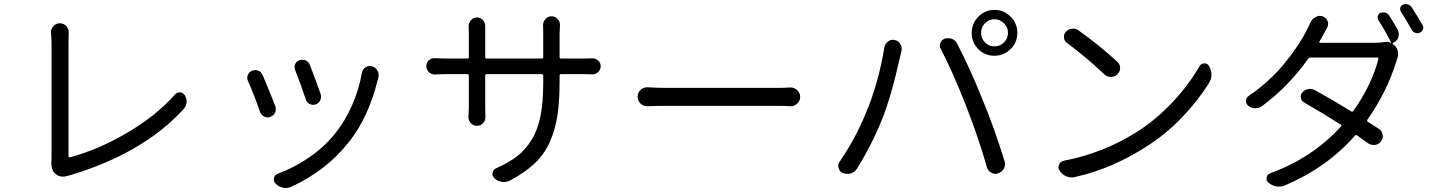

<svg xmlns="http://www.w3.org/2000/svg" viewBox="-20 -858 7040 940"><path d="M314.5 2Q300.8 6.8 288.1 6.8Q266.6 6.8 251 -6.8Q231.4 -24.4 231.4 -58.6Q231.4 -63.5 231.4 -68.4Q232.4 -74.2 232.4 -81.1V-653.3L229.5 -700.2Q229.5 -716.8 241.2 -729.5Q253.9 -744.1 272.9 -744.1Q292 -744.1 305.7 -729.5Q316.4 -715.8 316.4 -699.2L315.4 -653.3V-93.8Q315.4 -90.8 317.4 -88.9Q319.3 -86.9 322.3 -87.9Q459 -124 601.1 -207Q743.2 -290 835.9 -394.5Q845.7 -406.2 860.8 -405.8Q876 -405.3 884.8 -391.6Q893.6 -377.9 893.6 -361.3Q893.6 -340.8 879.9 -325.2Q782.2 -216.8 640.1 -134.3Q498 -51.8 322.3 0Q318.4 1 314.5 2Z M1424.8 -515.6Q1418.9 -530.3 1425.3 -544.4Q1431.6 -558.6 1446.3 -563.5Q1453.1 -565.4 1460 -565.4Q1468.8 -565.4 1476.6 -562.5Q1491.2 -555.7 1497.1 -540Q1526.4 -464.8 1549.8 -397.5Q1554.7 -381.8 1547.9 -367.2Q1541 -352.5 1525.4 -346.7Q1509.8 -341.8 1495.6 -349.1Q1481.4 -356.4 1476.6 -372.1Q1454.1 -442.4 1424.8 -515.6ZM1752 -502.9Q1755.9 -519.5 1770.5 -529.3Q1780.3 -535.2 1790 -535.2Q1795.9 -535.2 1801.8 -533.2Q1819.3 -528.3 1828.1 -511.7Q1834 -501 1834 -490.2Q1834 -483.4 1832 -476.6Q1831.1 -472.7 1830.1 -469.7Q1784.2 -283.2 1688.5 -163.1Q1577.1 -21.5 1405.3 56.6Q1392.6 62.5 1378.9 62.5Q1372.1 62.5 1365.2 60.5Q1343.8 56.6 1329.1 41Q1317.4 29.3 1321.3 13.7Q1325.2 -2 1340.8 -7.8Q1420.9 -37.1 1495.1 -88.4Q1569.3 -139.6 1621.1 -205.1Q1668 -262.7 1702.6 -340.3Q1737.3 -418 1752 -502.9ZM1194.3 -460.9Q1190.4 -468.8 1190.4 -476.6Q1190.4 -483.4 1193.4 -491.2Q1199.2 -505.9 1213.9 -511.7Q1221.7 -514.6 1229.5 -514.6Q1237.3 -514.6 1245.1 -511.7Q1260.7 -504.9 1266.6 -489.3Q1294.9 -421.9 1328.1 -337.9Q1330.1 -331.1 1330.1 -323.2Q1330.1 -315.4 1327.1 -306.6Q1319.3 -292 1303.7 -286.1Q1296.9 -283.2 1291 -283.2Q1282.2 -283.2 1273.4 -287.1Q1258.8 -294.9 1252.9 -310.5Q1225.6 -390.6 1194.3 -460.9Z M2719.7 -578.1Q2719.7 -571.3 2727.5 -571.3H2830.1Q2855.5 -571.3 2878.9 -572.3Q2880.9 -572.3 2881.8 -572.3Q2897.5 -572.3 2908.2 -561.5Q2920.9 -550.8 2920.9 -534.2Q2920.9 -516.6 2908.2 -504.9Q2896.5 -494.1 2880.9 -494.1Q2879.9 -494.1 2878.9 -494.1Q2854.5 -495.1 2830.1 -495.1H2727.5Q2719.7 -495.1 2719.7 -487.3V-460Q2719.7 -362.3 2709 -292Q2698.2 -221.7 2670.9 -161.1Q2643.6 -100.6 2595.7 -56.2Q2547.9 -11.7 2475.6 26.4Q2461.9 33.2 2447.3 33.2Q2441.4 33.2 2436.5 32.2Q2416 29.3 2400.4 14.6Q2388.7 3.9 2391.6 -12.2Q2394.5 -28.3 2409.2 -34.2Q2470.7 -61.5 2511.2 -92.8Q2551.8 -124 2582 -172.4Q2612.3 -220.7 2626 -289.1Q2639.6 -357.4 2639.6 -453.1V-487.3Q2639.6 -495.1 2632.8 -495.1H2362.3Q2355.5 -495.1 2355.5 -487.3V-333L2356.4 -284.2Q2356.4 -267.6 2344.7 -254.9Q2333 -242.2 2314.9 -242.2Q2296.9 -242.2 2285.2 -254.9Q2273.4 -267.6 2273.4 -283.2L2275.4 -333V-487.3Q2275.4 -495.1 2267.6 -495.1H2168Q2141.6 -495.1 2110.4 -493.2Q2109.4 -493.2 2108.4 -493.2Q2091.8 -493.2 2080.1 -504.9Q2067.4 -516.6 2067.4 -534.2Q2067.4 -551.8 2080.1 -563.5Q2091.8 -573.2 2106.4 -573.2Q2108.4 -573.2 2110.4 -573.2Q2141.6 -571.3 2168 -571.3H2267.6Q2275.4 -571.3 2275.4 -578.1V-699.2L2274.4 -729.5Q2274.4 -746.1 2285.2 -758.8Q2297.9 -772.5 2315.4 -772.5Q2333 -772.5 2344.7 -758.8Q2355.5 -747.1 2355.5 -730.5V-699.2V-578.1Q2355.5 -571.3 2362.3 -571.3H2632.8Q2639.6 -571.3 2639.6 -578.1V-696.3L2638.7 -735.4Q2638.7 -752 2650.4 -764.6Q2662.1 -778.3 2680.2 -778.3Q2698.2 -778.3 2710 -764.6Q2721.7 -752 2721.7 -736.3L2719.7 -696.3Z M3151.4 -337.9Q3149.4 -337.9 3148.4 -337.9Q3129.9 -337.9 3116.2 -350.6Q3101.6 -364.3 3101.6 -384.3Q3101.6 -404.3 3116.2 -418Q3129.9 -430.7 3148.4 -430.7Q3149.4 -430.7 3151.4 -430.7Q3199.2 -427.7 3241.2 -427.7H3789.1Q3819.3 -427.7 3847.7 -429.7Q3849.6 -429.7 3850.6 -429.7Q3869.1 -429.7 3882.8 -417Q3897.5 -403.3 3897.5 -383.8Q3897.5 -364.3 3882.8 -350.6Q3869.1 -337.9 3851.6 -337.9Q3849.6 -337.9 3847.7 -337.9Q3816.4 -339.8 3790 -339.8H3241.2Q3193.4 -339.8 3151.4 -337.9Z M4847.7 -630.9Q4876 -630.9 4895.5 -650.4Q4915 -669.9 4915 -697.3Q4915 -724.6 4895.5 -744.1Q4876 -763.7 4847.7 -763.7Q4821.3 -763.7 4802.2 -744.1Q4783.2 -724.6 4783.2 -697.3Q4783.2 -669.9 4802.2 -650.4Q4821.3 -630.9 4847.7 -630.9ZM4847.7 -809.6Q4894.5 -809.6 4927.7 -776.4Q4960.9 -743.2 4960.9 -696.8Q4960.9 -650.4 4927.7 -617.7Q4894.5 -585 4847.7 -585Q4801.8 -585 4769.5 -617.7Q4737.3 -650.4 4737.3 -696.8Q4737.3 -743.2 4770 -776.4Q4802.7 -809.6 4847.7 -809.6ZM4217.8 -300.8Q4282.2 -454.1 4309.6 -626Q4312.5 -644.5 4328.1 -655.3Q4338.9 -663.1 4351.6 -663.1Q4356.4 -663.1 4360.4 -662.1Q4378.9 -658.2 4387.7 -642.6Q4394.5 -631.8 4394.5 -620.1Q4394.5 -614.3 4393.6 -609.4Q4389.6 -591.8 4386.7 -580.1Q4341.8 -378.9 4295.9 -267.6Q4245.1 -142.6 4174.8 -31.2Q4164.1 -14.6 4144.5 -8.8Q4136.7 -6.8 4127.9 -6.8Q4117.2 -6.8 4106.4 -10.7Q4089.8 -17.6 4085.9 -35.2Q4084 -40 4084 -45.9Q4084 -56.6 4090.8 -66.4Q4166 -175.8 4217.8 -300.8ZM4710 -338.9Q4645.5 -503.9 4585.9 -618.2Q4581.1 -626 4581.1 -634.8Q4581.1 -640.6 4584 -647.5Q4589.8 -663.1 4605.5 -668.9Q4613.3 -670.9 4622.1 -670.9Q4630.9 -670.9 4640.6 -668Q4657.2 -661.1 4666 -644.5Q4734.4 -511.7 4792 -366.2Q4847.7 -232.4 4898.4 -68.4Q4900.4 -61.5 4900.4 -54.7Q4900.4 -43 4895.5 -33.2Q4885.7 -15.6 4867.2 -9.8Q4860.4 -6.8 4853.5 -6.8Q4842.8 -6.8 4833 -12.7Q4816.4 -21.5 4811.5 -40Q4772.5 -178.7 4710 -338.9Z M5204.1 -647.5Q5190.4 -657.2 5189 -673.8Q5187.5 -690.4 5198.2 -702.1Q5210.9 -715.8 5228.5 -717.8Q5231.4 -717.8 5234.4 -717.8Q5249 -717.8 5260.7 -709Q5360.4 -637.7 5449.2 -556.6Q5463.9 -543.9 5463.9 -525.4Q5463.9 -506.8 5450.2 -494.1Q5437.5 -481.4 5418.9 -481.4Q5400.4 -481.4 5386.7 -494.1Q5297.9 -578.1 5204.1 -647.5ZM5242.2 8.8Q5234.4 10.7 5226.6 10.7Q5212.9 10.7 5200.2 4.9Q5179.7 -2.9 5168 -22.5Q5162.1 -30.3 5162.1 -39.1Q5162.1 -45.9 5165 -51.8Q5171.9 -68.4 5189.5 -71.3Q5377.9 -107.4 5541 -209Q5638.7 -270.5 5720.2 -357.4Q5801.8 -444.3 5852.5 -534.2Q5860.4 -546.9 5876 -547.9Q5876 -547.9 5877 -547.9Q5891.6 -547.9 5899.4 -534.2Q5911.1 -512.7 5911.1 -492.2Q5911.1 -470.7 5898.4 -450.2Q5841.8 -360.4 5762.7 -278.8Q5683.6 -197.3 5586.9 -136.7Q5511.7 -88.9 5426.8 -51.3Q5341.8 -13.7 5242.2 8.8Z M6728.5 -758.8Q6722.7 -768.6 6725.6 -779.3Q6728.5 -790 6738.3 -794.9Q6750 -799.8 6762.2 -795.9Q6774.4 -792 6781.2 -782.2Q6801.8 -750 6822.3 -713.9Q6828.1 -703.1 6828.1 -691.4Q6828.1 -683.6 6826.2 -675.8Q6819.3 -656.2 6799.8 -647.5Q6797.9 -646.5 6797.9 -644.5Q6797.9 -642.6 6798.8 -641.6Q6816.4 -631.8 6822.3 -611.3Q6825.2 -602.5 6825.2 -593.8Q6825.2 -583 6821.3 -573.2Q6819.3 -568.4 6818.4 -564.5Q6772.5 -411.1 6674.8 -272.5Q6670.9 -265.6 6676.8 -261.7Q6705.1 -244.1 6731.4 -226.6Q6746.1 -216.8 6749 -198.2Q6750 -194.3 6750 -191.4Q6750 -176.8 6740.2 -165Q6729.5 -150.4 6710.9 -148.4Q6707 -148.4 6704.1 -148.4Q6689.5 -148.4 6676.8 -157.2Q6653.3 -174.8 6624 -195.3Q6618.2 -199.2 6613.3 -193.4Q6475.6 -37.1 6270.5 49.8Q6256.8 55.7 6241.2 55.7Q6235.4 55.7 6228.5 54.7Q6207 50.8 6190.4 36.1Q6177.7 26.4 6181.2 10.7Q6184.6 -4.9 6199.2 -9.8Q6403.3 -84 6544.9 -238.3Q6549.8 -244.1 6543.9 -248Q6457 -303.7 6364.3 -356.4Q6351.6 -364.3 6348.6 -379.4Q6345.7 -394.5 6356.4 -405.3Q6367.2 -418.9 6384.8 -421.9Q6389.6 -422.9 6393.6 -422.9Q6405.3 -422.9 6417 -417Q6501 -371.1 6595.7 -312.5Q6601.6 -308.6 6606.4 -315.4Q6696.3 -444.3 6728.5 -569.3Q6728.5 -571.3 6727.1 -573.7Q6725.6 -576.2 6722.7 -576.2H6396.5Q6388.7 -576.2 6384.8 -570.3Q6287.1 -433.6 6159.2 -338.9Q6144.5 -328.1 6127 -328.1Q6126 -328.1 6125 -328.1Q6106.4 -328.1 6091.8 -339.8Q6080.1 -348.6 6080.1 -363.3Q6080.1 -379.9 6093.8 -388.7Q6196.3 -459 6268.1 -546.9Q6339.8 -634.8 6378.9 -712.9Q6386.7 -727.5 6395.5 -747.1Q6403.3 -765.6 6420.9 -774.4Q6430.7 -780.3 6441.4 -780.3Q6449.2 -780.3 6456.1 -777.3Q6473.6 -771.5 6479.5 -754.9Q6482.4 -748 6482.4 -741.2Q6482.4 -731.4 6477.5 -722.7Q6466.8 -703.1 6457 -684.6Q6450.2 -671.9 6439.5 -654.3Q6438.5 -652.3 6439.5 -650.4Q6440.4 -648.4 6443.4 -648.4H6709Q6737.3 -648.4 6757.8 -652.3Q6763.7 -653.3 6769.5 -653.3Q6781.2 -653.3 6790 -648.4Q6790 -648.4 6790.5 -648.4Q6791 -648.4 6791 -649.4Q6760.7 -710 6728.5 -758.8ZM6838.9 -799.8Q6835 -805.7 6835 -812.5Q6835 -816.4 6835 -819.3Q6837.9 -830.1 6848.6 -835Q6855.5 -837.9 6862.3 -837.9Q6867.2 -837.9 6872.1 -835.9Q6884.8 -833 6891.6 -822.3Q6921.9 -775.4 6944.3 -735.4Q6948.2 -729.5 6948.2 -722.7Q6948.2 -718.8 6946.3 -713.9Q6942.4 -703.1 6931.6 -698.2Q6925.8 -695.3 6918.9 -695.3Q6914.1 -695.3 6909.2 -697.3Q6897.5 -701.2 6891.6 -711.9Q6865.2 -759.8 6838.9 -799.8Z"/></svg>

Font: Gen Jyuu Gothic Regular
Style: Regular
Weight: 400
Designer: [Source Han Sans]
Ryoko NISHIZUKA  (kana & ideographs); Paul D. Hunt (Latin, Greek & Cyrillic); Wenlong ZHANG  (bopomofo
Version: Version 1.002.20150607